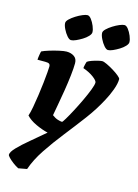

<svg xmlns="http://www.w3.org/2000/svg" viewBox="-136 -800 770 1073"><g transform="rotate(15 249.0 -263.5)"><path d="M80 200Q64 192 47.5 179.5Q31 167 20.5 156Q10 145 10 140Q10 124 36.5 96.5Q63 69 104 35Q145 1 187 -35Q153 -43 116.5 -60Q80 -77 59 -100Q66 -120 72 -153Q78 -186 83.5 -224.5Q89 -263 93 -298.5Q97 -334 99 -360Q101 -386 101 -394Q101 -405 95 -409.5Q89 -414 72 -414H27Q27 -422 30 -441Q33 -460 35 -464Q49 -471 76.5 -479.5Q104 -488 131.5 -494Q159 -500 173 -500Q199 -500 217 -487.5Q235 -475 235 -449Q235 -421 230 -377.5Q225 -334 217.5 -287.5Q210 -241 202.5 -200.5Q195 -160 191 -137Q208 -124 224 -119Q240 -114 249 -114Q252 -114 265.5 -136.5Q279 -159 297 -193Q315 -227 332.5 -264Q350 -301 361.5 -331Q373 -361 373 -374Q373 -385 348.5 -403.5Q324 -422 287 -435Q287 -442 290.5 -456.5Q294 -471 296 -474Q304 -480 321 -486Q338 -492 355 -496Q372 -500 379 -500Q388 -500 407 -491Q426 -482 446.5 -469.5Q467 -457 481.5 -445Q496 -433 496 -427Q496 -401 482.5 -364.5Q469 -328 452 -297Q419 -234 372.5 -172Q326 -110 277.5 -48.5Q229 13 189 73Q149 133 129 191ZM393 -568Q383 -568 370 -583Q357 -598 347 -618.5Q337 -639 337 -653Q337 -663 350 -675.5Q363 -688 382 -700Q401 -712 419 -719.5Q437 -727 447 -727Q458 -727 469.5 -712Q481 -697 489.5 -676.5Q498 -656 498 -641Q498 -631 486 -618Q474 -605 456 -594Q438 -583 421 -575.5Q404 -568 393 -568ZM179 -568Q169 -568 156 -583Q143 -598 133 -618.5Q123 -639 123 -653Q123 -663 136 -675.5Q149 -688 168 -700Q187 -712 205 -719.5Q223 -727 233 -727Q244 -727 255.5 -712Q267 -697 275.5 -676.5Q284 -656 284 -641Q284 -631 272 -618Q260 -605 242 -594Q224 -583 207 -575.5Q190 -568 179 -568Z"/></g></svg>

Font: Texturina 72pt 72pt Black
Style: Italic
Weight: 900
Italic angle: -11°
Designer: Guillermo Torres Carreño
Foundry: Omnibus-Type
Version: Version 1.002; ttfautohint (v1.8.3)